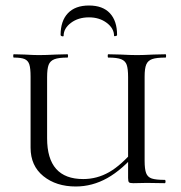

<svg xmlns="http://www.w3.org/2000/svg" viewBox="-20 -665 656 697"><path d="M373 -456Q371 -456 371 -462Q371 -468 373 -468L417 -467Q455 -465 478 -465Q499 -465 537 -467L581 -468Q583 -468 583 -462Q583 -456 581 -456Q548 -456 532.5 -450.5Q517 -445 511 -431Q505 -417 505 -387V-81Q505 -51 510.5 -36.5Q516 -22 531 -17Q546 -12 578 -12Q581 -12 581 -6Q581 0 578 0L513 -1L464 0Q452 0 448.5 -3Q445 -6 445 -19V-385Q445 -415 440 -429.5Q435 -444 420 -450Q405 -456 373 -456ZM255 12Q184 12 137.5 -25.5Q91 -63 91 -129V-387Q91 -417 86.5 -431Q82 -445 69.5 -450.5Q57 -456 30 -456Q28 -456 28 -462Q28 -468 30 -468L69 -467Q103 -465 121 -465Q146 -465 184 -467L225 -468Q227 -468 227 -462Q227 -456 225 -456Q193 -456 177.5 -450Q162 -444 156.5 -429.5Q151 -415 151 -385V-163Q151 -15 282 -15Q332 -15 376 -40Q420 -65 470 -124L480 -115Q424 -49 369.5 -18.5Q315 12 255 12ZM208 -533Q205 -533 202.5 -534.5Q200 -536 200 -538Q200 -589 226.5 -617Q253 -645 303 -645Q353 -645 379 -617Q405 -589 405 -538Q405 -535 399.5 -534Q394 -533 394 -535Q394 -562 367.5 -582Q341 -602 303 -602Q264 -602 237.5 -582Q211 -562 211 -535Q211 -533 208 -533Z"/></svg>

Font: Cormorant Unicase
Style: Regular
Weight: 400
Designer: Christian Thalmann (Catharsis Fonts)
Foundry: Catharsis Fonts
Version: Version 4.000